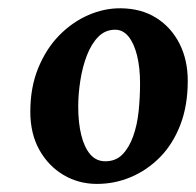

<svg xmlns="http://www.w3.org/2000/svg" viewBox="-20 -822 484 475"><path d="M279 -801.5Q329.5 -801 366.5 -777.8Q403.5 -754.5 424 -714.2Q444.5 -674 444.5 -622Q444.5 -560.5 426 -512.8Q407.5 -465 375.5 -432.8Q343.5 -400.5 303.5 -383.8Q263.5 -367 220 -367Q174.5 -367 137 -389.2Q99.5 -411.5 77.2 -451.5Q55 -491.5 55 -545.5Q55 -606.5 74.8 -654.2Q94.5 -702 126.8 -734.8Q159 -767.5 198.8 -784.8Q238.5 -802 279 -801.5ZM265 -748.5Q240.5 -748.5 223.2 -731Q206 -713.5 195 -685Q184 -656.5 178.8 -623Q173.5 -589.5 173.5 -558Q173.5 -518.5 181 -488Q188.5 -457.5 203.2 -440.2Q218 -423 240.5 -423Q266.5 -423 283 -440Q299.5 -457 309.5 -485Q319.5 -513 323 -547.2Q326.5 -581.5 326.5 -615.5Q326.5 -655 319 -685Q311.5 -715 297.8 -731.8Q284 -748.5 265 -748.5Z"/></svg>

Font: Merriweather 24pt SemiCondensed Black
Style: Italic
Weight: 900
Width: 4
Italic angle: -7.8°
Designer: Eben Sorkin
Foundry: Eben Sorkin
Version: Version 2.101